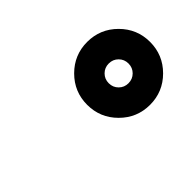

<svg xmlns="http://www.w3.org/2000/svg" viewBox="-53 -964 522 522"><g transform="rotate(-45 208.0 -703.0)"><path d="M416 -703Q416 -653 380.5 -617.5Q345 -582 295 -582Q245 -582 209.5 -617.5Q174 -653 174 -703Q174 -753 209.5 -788.5Q245 -824 295 -824Q345 -824 380.5 -788.5Q416 -753 416 -703ZM257 -703Q257 -687 268 -676Q279 -665 295 -665Q311 -665 322 -676Q333 -687 333 -703Q333 -719 322 -730Q311 -741 295 -741Q279 -741 268 -730Q257 -719 257 -703Z"/></g></svg>

Font: Gontserrat Black
Style: Italic
Weight: 900
Italic angle: -11.3°
Designer: Julieta Ulanovsky
Foundry: Julieta Ulanovsky
Version: Version 6.001